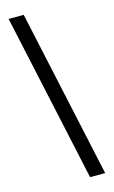

<svg xmlns="http://www.w3.org/2000/svg" viewBox="-164 -925 742 1252"><g transform="rotate(-15 207.0 -299.0)"><path d="M135 -866 381 268H279L33 -866Z"/></g></svg>

Font: Noto Sans Telugu UI ExtraCondensed SemiBold
Style: Regular
Weight: 600
Width: 2
Designer: Jelle Bosma - Monotype Design Team
Foundry: Monotype Imaging Inc.
Version: Version 2.005; ttfautohint (v1.8.4.7-5d5b)